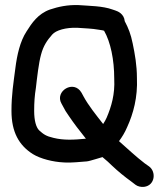

<svg xmlns="http://www.w3.org/2000/svg" viewBox="-20 -668 648 753"><path d="M221.1 -261.9 227.7 -249.8C232.7 -239.1 240.2 -226.8 250.5 -212.6C267.8 -186.8 292.6 -154.1 316.9 -124.1C269.8 -119.4 229.4 -117.4 189.8 -127.3C161.1 -133.9 150.9 -141 133.3 -157C121.6 -169 114 -194.6 114 -233C114 -266.4 115.8 -292.8 120.8 -323.6C125.4 -363.4 131.7 -420.9 141.1 -454.4C150.2 -488.3 164.4 -509.4 184.8 -532.5C199.3 -549.3 238.4 -560.8 283.5 -559C318.2 -556.3 337.9 -556.6 368.2 -551.3C382.9 -549.3 384.7 -548.6 388.2 -547.4C413.6 -503.4 428 -433.9 428 -360C428 -359.7 428 -359.1 428 -358.7C431.2 -298.3 416.8 -249.7 398.1 -206.1C394.3 -197.6 390.1 -190.2 384.5 -181.7C356.4 -217.7 326.6 -254.4 307 -290.9L299.9 -304.1C269.5 -357.3 193.5 -310.3 221.1 -261.9ZM469.2 -584.9C466.8 -613.8 441.5 -623.9 432.9 -626.7L421.4 -630.6C382.2 -644.9 330.7 -644.7 288.4 -648C244 -649.6 208.2 -641.4 175.8 -630.6C129.1 -613.9 104.8 -577.8 84 -544.6C58.6 -506 46.6 -451.3 40.2 -400.1C32.7 -341.7 25 -296.9 25 -233C25 -150 54.5 -98.1 108.7 -63.8C139 -45 188.5 -32.9 229.5 -31C262.7 -28.6 294.6 -33.7 320.2 -35C331 -35.5 381.3 -52.4 381.9 -51.9C397.4 -39.1 409 -28.7 419.6 -18.1C444 5 468 24.4 495.1 44.1L511.8 56.9C520.3 63.3 533.8 66.2 545.1 64.8C588.5 59.4 593.4 5.3 564.5 -15.4L547.8 -27.2C512.5 -54.2 482.7 -82.7 446.7 -114.4C458.2 -129.8 469.3 -147.3 478.9 -170C502.8 -222.3 520.4 -286.2 517 -362.6C516.9 -412.3 509.1 -455.8 500.5 -497C493 -534.3 483.5 -558 469.2 -584.9Z"/></svg>

Font: Just Breathe
Style: Bd
Weight: 400
Foundry: Cannot Into Space Fonts
Version: Version 0.72